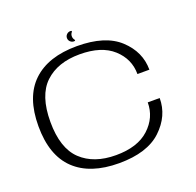

<svg xmlns="http://www.w3.org/2000/svg" viewBox="-134 -912 1077 1057"><g transform="rotate(-20 404.5 -383.0)"><path d="M389.5 4.5Q555 4.5 638 -73.8Q721 -152 721 -256.5H651Q651 -168 583.2 -105.5Q515.5 -43 388.5 -43Q259 -43 184.8 -113.5Q110.5 -184 110.5 -338.5Q110.5 -493 184.8 -563.2Q259 -633.5 388.5 -633.5Q516 -633.5 583.5 -572.2Q651 -511 651 -422.5H721Q721 -527.5 638.2 -604.2Q555.5 -681 389.5 -681Q221 -681 130.8 -595.2Q40.5 -509.5 40.5 -338.5Q40.5 -167 130.8 -81.2Q221 4.5 389.5 4.5ZM384.5 -711Q396.5 -711 389.5 -720Q382.5 -729 382.5 -741Q382.5 -753.5 389.8 -762.2Q397 -771 384.5 -771Q372 -771 363 -762.2Q354 -753.5 354 -741Q354 -728.5 363 -719.8Q372 -711 384.5 -711Z"/></g></svg>

Font: Anybody Expanded Light
Style: Regular
Weight: 300
Width: 7
Version: Version 1.113;gftools[0.9.25]